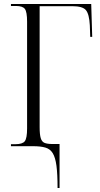

<svg xmlns="http://www.w3.org/2000/svg" viewBox="-20 -734 502 964"><path d="M269 210Q269 140 263.5 98.5Q258 57 245 35.5Q232 14 208 7Q184 0 146 0H35V-10H57Q93 -10 104.5 -25Q116 -40 116 -89V-625Q116 -674 105 -689Q94 -704 60 -704H35V-714H438L443 -549H433L431 -607Q428 -663 411.5 -683Q395 -703 343 -703H179V-96Q179 -59 184.5 -40.5Q190 -22 204 -16.5Q218 -11 242 -11H279V210Z"/></svg>

Font: Noto Serif Display Condensed Light
Style: Regular
Weight: 300
Width: 3
Designer: Monotype Design Team
Foundry: Monotype Imaging Inc.
Version: Version 2.009